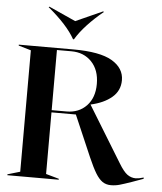

<svg xmlns="http://www.w3.org/2000/svg" viewBox="-61 -985 879 1043"><g transform="rotate(5 378.5 -463.5)"><path d="M457 -136 360 -361H227V-25L298 -5V0H18V-5L86 -25V-687L18 -707V-712H315Q461 -712 527 -673Q593 -634 593 -568Q593 -511 550 -474.5Q507 -438 435 -422V-421L620 -119Q647 -74 668 -59Q689 -44 714 -44Q729 -44 757 -52V-45L696 -23Q653 -8 630 -1.5Q607 5 583 5Q556 5 536.5 -8.5Q517 -22 499 -51.5Q481 -81 457 -136ZM308 -373Q375 -373 417 -417Q459 -461 459 -536Q459 -612 416.5 -656.5Q374 -701 306 -701H227V-373ZM162 -929 166 -932 312 -866 459 -932 463 -929Q415 -890 376 -848Q337 -806 314 -767H309Q268 -841 162 -929Z"/></g></svg>

Font: Nyght Serif Medium
Style: Regular
Weight: 500
Designer: Maksym Kobuzan
Version: Version 0.410